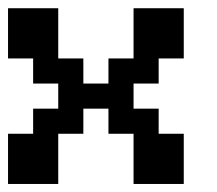

<svg xmlns="http://www.w3.org/2000/svg" viewBox="-20 -458 540 478"><path d="M0 -437.5H125V-312.5H187.5V-250H250V-312.5H312.5V-437.5H437.5V-312.5H375V-250H312.5V-187.5H375V-125H437.5V0H312.5V-125H250V-187.5H187.5V-125H125V0H0V-125H62.5V-187.5H125V-250H62.5V-312.5H0Z"/></svg>

Font: NeoDunggeunmo Code
Style: Regular
Weight: 400
Monospace: yes
Version: Version 1.600